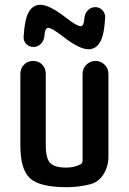

<svg xmlns="http://www.w3.org/2000/svg" viewBox="-20 -775 540 805"><path d="M259.8 9.8Q146.5 9.8 106 -27.3Q65.4 -64.5 65.4 -165V-465.8Q65.4 -488.3 80.6 -503.9Q95.7 -519.5 119.1 -519.5Q141.6 -519.5 156.7 -504.4Q171.9 -489.3 171.9 -465.8V-165Q171.9 -111.3 190.4 -91.8Q209 -72.3 257.8 -72.3Q291 -72.3 317.4 -85.9Q326.2 -89.8 326.2 -102.5V-464.8Q326.2 -488.3 342.3 -503.9Q358.4 -519.5 380.4 -519.5Q402.3 -519.5 418.5 -503.9Q434.6 -488.3 434.6 -464.8V-118.2Q434.6 -77.1 413.6 -43.9Q392.6 -10.7 356.4 -2Q309.6 9.8 259.8 9.8ZM334 -701.2Q335.9 -718.8 348.6 -731.9Q361.3 -745.1 379.4 -745.1Q397.5 -745.1 409.7 -731.9Q421.9 -718.8 420.9 -701.2Q417 -627.9 399.4 -598.1Q381.8 -568.4 350.6 -568.4Q312.5 -568.4 241.2 -624Q197.3 -658.2 181.6 -658.2Q168 -658.2 166 -622.1Q164.1 -604.5 151.4 -591.3Q138.7 -578.1 120.6 -578.1Q102.5 -578.1 90.3 -590.3Q78.1 -602.5 79.1 -621.1Q83 -694.3 100.6 -724.6Q118.2 -754.9 149.4 -754.9Q187.5 -754.9 258.8 -699.2Q302.7 -665 318.4 -665Q332 -665 334 -701.2Z"/></svg>

Font: Rounded-X Mgen+ 1mn medium
Style: Regular
Weight: 500
Designer: [Source Han Sans]
Ryoko NISHIZUKA  (kana & ideographs); Paul D. Hunt (Latin, Greek & Cyrillic); Wenlong ZHANG  (bopomofo
Version: Version 1.059.20150602